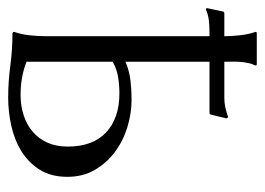

<svg xmlns="http://www.w3.org/2000/svg" viewBox="-138 -520 638 462"><g transform="rotate(90 181.0 -289.0)"><path d="M98.6 -474.1V-272Q120.6 -281.2 143.3 -283.9Q166 -286.6 189.5 -286.6Q223.1 -286.6 256.3 -276.4Q289.6 -266.1 315.9 -246.3Q342.3 -226.6 358.9 -198Q375.5 -169.4 375.5 -132.3Q375.5 -92.8 358.4 -65.7Q341.3 -38.6 314.2 -21.7Q287.1 -4.9 253.2 2.7Q219.2 10.3 185.5 10.3Q146 10.3 107.7 5.1Q69.3 0 29.8 0L26.9 -2V-4.9Q32.7 -20.5 34.9 -41.3Q37.1 -62 37.1 -78.6V-474.1H27.3Q13.7 -474.1 0 -472.7Q-13.7 -471.2 -26.4 -465.8H-29.8L-30.3 -468.8L-22 -507.8L-19 -509.8H37.1Q37.1 -526.9 34.9 -547.4Q32.7 -567.9 26.9 -584V-586.9Q27.3 -586.9 28.3 -587.4Q29.3 -587.9 29.8 -587.9H104.5Q105 -587.9 106 -587.4Q106.9 -586.9 107.4 -586.9V-584Q103.5 -576.2 101.6 -566.9Q99.6 -557.6 98.9 -547.9Q98.1 -538.1 98.4 -528.3Q98.6 -518.6 98.6 -509.8H186Q197.3 -509.8 208.5 -512.2Q219.7 -514.6 230.5 -518.6L233.9 -517.6V-516.1L234.9 -514.6L225.6 -476.6L223.1 -474.1ZM98.6 -33.7Q117.7 -26.4 137.7 -22.9Q157.7 -19.5 178.2 -19.5Q204.6 -19.5 227.3 -26.9Q250 -34.2 266.8 -48.6Q283.7 -63 293.2 -84Q302.7 -105 302.7 -132.8Q302.7 -193.4 268.6 -225.3Q234.4 -257.3 174.8 -257.3Q154.8 -257.3 135.5 -254.2Q116.2 -251 98.6 -241.2Z"/></g></svg>

Font: CAT Linz
Style: Regular
Weight: 400
Designer: Peter Wiegel
Foundry: Peter Wiegel
Version: Version 1.08